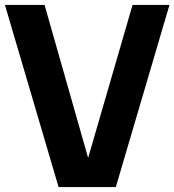

<svg xmlns="http://www.w3.org/2000/svg" viewBox="-22 -760 708 780"><path d="M216 0 -2 -740H159L336 -118.5L516.5 -740H666.5L448.5 0Z"/></svg>

Font: Encode Sans SemiCondensed SemiCondensed
Style: Bold
Weight: 700
Width: 4
Designer: Multiple Designers
Foundry: Impallari Type
Version: Version 3.000; ttfautohint (v1.8.3) -l 8 -r 50 -G 200 -x 14 